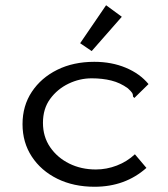

<svg xmlns="http://www.w3.org/2000/svg" viewBox="-20 -702 640 733"><path d="M341 11Q261 11 199 -19.5Q137 -50 101.5 -104Q66 -158 66 -228Q66 -298 101.5 -351.5Q137 -405 198.5 -435.5Q260 -466 340 -466Q406 -466 460 -443.5Q514 -421 547 -381L500 -335L493 -328L488 -333Q488 -342 484 -348Q480 -354 468 -365Q439 -386 405 -394.5Q371 -403 330 -403Q284 -403 241.5 -382.5Q199 -362 171.5 -324.5Q144 -287 144 -233Q144 -180 171.5 -140Q199 -100 244.5 -77.5Q290 -55 346 -55Q387 -55 426 -70Q465 -85 495 -113L539 -61Q458 11 341 11ZM330 -507 286 -537 385 -682 445 -638Z"/></svg>

Font: Inconsolata Expanded
Style: Regular
Weight: 400
Width: 7
Monospace: yes
Designer: Raph Levien, Cyreal, Brenton Simpson
Foundry: Raph Levien, Cyreal, Google
Version: Version 3.000; ttfautohint (v1.8.2.53-6de2)